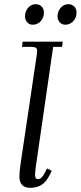

<svg xmlns="http://www.w3.org/2000/svg" viewBox="-20 -904 391 931"><path d="M74.2 -47.9Q74.2 -71.8 79.1 -105L158.2 -637.2Q160.2 -650.9 160.2 -655.8Q160.2 -668.5 153.3 -672.6Q146.5 -676.8 127.9 -676.8H86.9L89.8 -702.1H284.2L280.8 -676.8H237.8L154.8 -104Q149.9 -68.8 149.9 -58.1Q149.9 -35.2 163.1 -35.2Q181.6 -35.2 196.8 -64.9L208 -86.9L231 -76.2L220.2 -54.2Q202.1 -19 179.2 -6.1Q156.2 6.8 127 6.8Q74.2 6.8 74.2 -47.9ZM101.1 -824.2Q101.1 -848.1 116.2 -866Q131.3 -883.8 153.8 -883.8Q169.9 -883.8 181.4 -872.8Q192.9 -861.8 192.9 -842.8Q192.9 -818.4 177.5 -801.3Q162.1 -784.2 138.2 -784.2Q122.1 -784.2 111.6 -796.4Q101.1 -808.6 101.1 -824.2ZM258.8 -824.2Q258.8 -848.1 274.2 -866Q289.6 -883.8 312 -883.8Q328.1 -883.8 339.6 -872.8Q351.1 -861.8 351.1 -842.8Q351.1 -818.4 335.4 -801.3Q319.8 -784.2 295.9 -784.2Q279.8 -784.2 269.3 -796.4Q258.8 -808.6 258.8 -824.2Z"/></svg>

Font: Dihjauti S
Style: Italic
Weight: 400
Italic angle: -9°
Designer: T. Christopher White
Version: Version 3.0.0